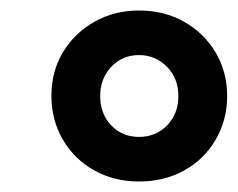

<svg xmlns="http://www.w3.org/2000/svg" viewBox="-20 -736 453 366"><path d="M245 -390Q198 -390 160 -411Q122 -432 100 -469.5Q78 -507 78 -553Q78 -600 100 -636.5Q122 -673 160 -694.5Q198 -716 245 -716Q293 -716 331 -694.5Q369 -673 391 -636Q413 -599 413 -553Q413 -507 391 -469.5Q369 -432 331 -411Q293 -390 245 -390ZM245 -475Q277 -475 298.5 -497Q320 -519 320 -553Q320 -587 298 -609Q276 -631 245 -631Q213 -631 192 -608.5Q171 -586 171 -553Q171 -519 192 -497Q213 -475 245 -475Z"/></svg>

Font: Nunito Sans 6pt ExtraBold
Style: Italic
Weight: 800
Italic angle: -9°
Version: Version 3.101;gftools[0.9.27]